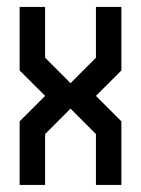

<svg xmlns="http://www.w3.org/2000/svg" viewBox="-20 -618 406 553"><path d="M36.6 -598.1H109.9V-451.7L183.1 -378.4L256.3 -451.7V-598.1H329.6V-415L256.3 -341.8L329.6 -268.6V-85.4H256.3V-231.9L183.1 -305.2L109.9 -231.9V-85.4H36.6V-268.6L109.9 -341.8L36.6 -415Z"/></svg>

Font: BabelStone Khitan Seals
Style: Regular
Weight: 400
Designer: Andrew West
Foundry: BabelStone
Version: Version 1.004